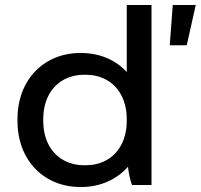

<svg xmlns="http://www.w3.org/2000/svg" viewBox="-20 -740 803 768"><path d="M301 8H305C381 8 447 -22 492 -73C494 -50 501 -18 508 0H586V-720H487V-452C443 -500 379 -528 305 -528H301C155 -528 50 -420 50 -265V-255C50 -100 155 8 301 8ZM659 -559H727L763 -720H671ZM317 -79C219 -79 153 -149 153 -256V-264C153 -371 219 -441 317 -441H323C421 -441 487 -371 487 -264V-256C487 -149 421 -79 323 -79Z"/></svg>

Font: Fixel Display Medium
Style: Regular
Weight: 500
Designer: AlfaBravo + MacPaw
Foundry: Kyrylo Tkachov, Marchela Mozhyna, Serhii Makarenko, Maria Weinstein, Zakhar Kryvoshyya
Version: Version 1.211